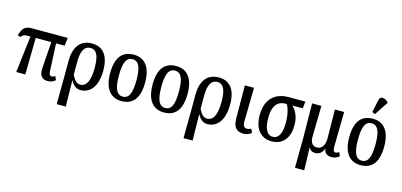

<svg xmlns="http://www.w3.org/2000/svg" viewBox="-84 -1398 4658 2224"><g transform="rotate(15 2245.5 -286.0)"><path d="M105 0H214L221 -440H408L386 -124C380 -34 412 7 480 7C515 7 542 -1 574 -27L555 -72C539 -61 527 -57 514 -57C491 -57 482 -73 480 -116L465 -440H568L579 -536H144C65 -536 36 -499 12 -416L46 -405C68 -431 88 -440 112 -440H158Z M654 238H763L758 -78H759C789 -16 830 10 877 10C994 10 1075 -88 1075 -277C1075 -459 999 -547 869 -547C725 -547 657 -442 657 -282V-92ZM858 -50C815 -50 786 -82 757 -141V-293C757 -415 786 -492 865 -492C943 -492 971 -417 971 -279C971 -110 922 -50 858 -50Z M1368 10C1506 10 1579 -81 1579 -269C1579 -456 1500 -547 1371 -547C1231 -547 1159 -456 1159 -269C1159 -81 1239 10 1368 10ZM1370 -44C1293 -44 1264 -121 1264 -269C1264 -417 1292 -492 1369 -492C1447 -492 1475 -417 1475 -269C1475 -121 1447 -44 1370 -44Z M1877 10C2015 10 2088 -81 2088 -269C2088 -456 2009 -547 1880 -547C1740 -547 1668 -456 1668 -269C1668 -81 1748 10 1877 10ZM1879 -44C1802 -44 1773 -121 1773 -269C1773 -417 1801 -492 1878 -492C1956 -492 1984 -417 1984 -269C1984 -121 1956 -44 1879 -44Z M2175 238H2284L2279 -78H2280C2310 -16 2351 10 2398 10C2515 10 2596 -88 2596 -277C2596 -459 2520 -547 2390 -547C2246 -547 2178 -442 2178 -282V-92ZM2379 -50C2336 -50 2307 -82 2278 -141V-293C2278 -415 2307 -492 2386 -492C2464 -492 2492 -417 2492 -279C2492 -110 2443 -50 2379 -50Z M2830 9C2873 9 2903 -6 2925 -26L2906 -71C2889 -62 2877 -57 2856 -57C2822 -57 2805 -80 2806 -132L2813 -536H2703L2706 -136C2707 -36 2748 9 2830 9Z M3167 10C3312 10 3378 -97 3378 -238C3378 -344 3341 -406 3296 -453H3419L3429 -536H3229C3070 -536 2958 -446 2958 -246C2958 -89 3035 10 3167 10ZM3169 -44C3095 -44 3062 -122 3062 -244C3062 -404 3132 -453 3209 -453H3228C3250 -421 3274 -341 3274 -239C3274 -116 3238 -44 3169 -44Z M3511 236H3622L3614 -37H3616C3629 -5 3654 10 3691 10C3742 10 3775 -20 3792 -70H3794C3801 -16 3834 7 3888 7C3924 7 3952 -5 3979 -27L3960 -72C3947 -63 3931 -57 3919 -57C3895 -57 3887 -73 3887 -125L3894 -536H3783L3787 -191C3788 -113 3755 -57 3695 -57C3633 -57 3613 -106 3614 -166L3621 -536H3510L3514 -112Z M4245 -605 4350 -764V-776C4312 -813 4253 -829 4242 -775L4209 -620ZM4235 10C4373 10 4446 -81 4446 -269C4446 -456 4367 -547 4238 -547C4098 -547 4026 -456 4026 -269C4026 -81 4106 10 4235 10ZM4237 -44C4160 -44 4131 -121 4131 -269C4131 -417 4159 -492 4236 -492C4314 -492 4342 -417 4342 -269C4342 -121 4314 -44 4237 -44Z"/></g></svg>

Font: Noto Serif Condensed Medium
Style: Regular
Weight: 500
Width: 3
Designer: Monotype Design Team
Foundry: Monotype Imaging Inc.
Version: Version 2.015